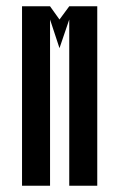

<svg xmlns="http://www.w3.org/2000/svg" viewBox="-20 -548 378 610"><path d="M50 42V-528H139L169 -486L200 -528H289V42H200V-486L169 -395L139 -486V42Z"/></svg>

Font: Frankia
Style: Regular
Weight: 400
Version: Version 001.000